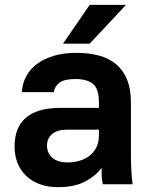

<svg xmlns="http://www.w3.org/2000/svg" viewBox="-20 -760 615 792"><path d="M219 12Q176 12 143 -0.5Q110 -13 87 -35.5Q64 -58 52 -88.5Q40 -119 40 -155Q40 -315 230 -315H388V-340Q388 -392 364.5 -413Q341 -434 290 -434Q245 -434 225 -418.5Q205 -403 202 -380H70Q72 -414 87.5 -444Q103 -474 131.5 -495.5Q160 -517 201 -529.5Q242 -542 295 -542Q346 -542 387.5 -531Q429 -520 458.5 -495.5Q488 -471 504 -432Q520 -393 520 -338V-135Q520 -93 521.5 -61.5Q523 -30 527 0H404Q400 -22 399.5 -33.5Q399 -45 399 -68Q377 -36 332.5 -12Q288 12 219 12ZM260 -90Q284 -90 307 -96.5Q330 -103 348 -116.5Q366 -130 377 -151Q388 -172 388 -200V-225H255Q217 -225 195.5 -207.5Q174 -190 174 -160Q174 -128 196 -109Q218 -90 260 -90ZM350 -740H500L350 -580H240Z"/></svg>

Font: Golos Text DemiBold
Style: Regular
Weight: 600
Designer: A.Korolkova, Vitaly Kuzmin
Foundry: ParaType Ltd
Version: Version 2.002